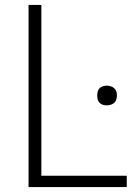

<svg xmlns="http://www.w3.org/2000/svg" viewBox="-20 -760 554 780"><path d="M96 -740H148V-46H495V0H96ZM414 -332Q396 -332 385.5 -341.5Q375 -351 375 -372Q375 -393 385.5 -402.5Q396 -412 414 -412Q431 -412 443 -402.5Q455 -393 455 -372Q455 -351 443 -341.5Q431 -332 414 -332Z"/></svg>

Font: Encode Sans Normal
Style: ExtraLight
Weight: 200
Designer: Pablo Impallari, Andres Torresi
Foundry: Pablo Impallari, Andres Torresi
Version: Version 1.000; ttfautohint (v1.00) -l 8 -r 50 -G 200 -x 14 -